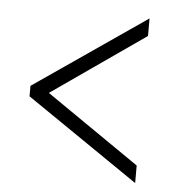

<svg xmlns="http://www.w3.org/2000/svg" viewBox="-42 -641 509 567"><g transform="rotate(5 212.5 -358.0)"><path d="M379 -114V-166L102 -357L379 -550V-602L46 -373V-342Z"/></g></svg>

Font: Noto Serif Lao ExtraCondensed Light
Style: Regular
Weight: 300
Width: 2
Designer: Monotype Design Team
Foundry: Monotype Imaging Inc.
Version: Version 2.003